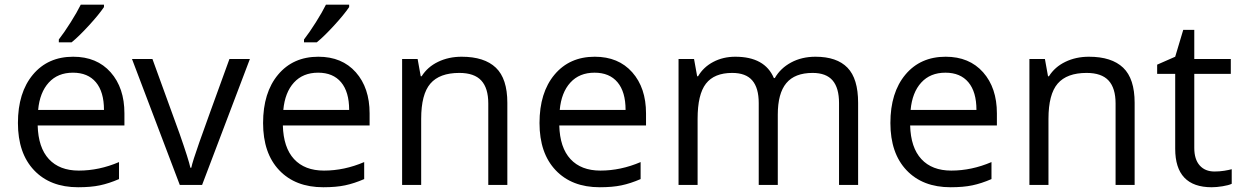

<svg xmlns="http://www.w3.org/2000/svg" viewBox="-20 -786 5276 816"><path d="M312 9.8Q193.4 9.8 124.8 -62.5Q56.2 -134.8 56.2 -263.2Q56.2 -392.6 119.9 -468.8Q183.6 -544.9 291 -544.9Q391.6 -544.9 450.2 -478.8Q508.8 -412.6 508.8 -304.2V-252.9H140.1Q142.6 -158.7 187.7 -109.9Q232.9 -61 314.9 -61Q401.4 -61 485.8 -97.2V-24.9Q442.9 -6.3 404.5 1.7Q366.2 9.8 312 9.8ZM290 -477.1Q225.6 -477.1 187.3 -435.1Q148.9 -393.1 142.1 -318.8H421.9Q421.9 -395.5 387.7 -436.3Q353.5 -477.1 290 -477.1ZM230 -618.2Q253.4 -648.4 280.5 -691.4Q307.6 -734.4 323.2 -766.1H421.9V-755.9Q400.4 -724.1 357.9 -677.7Q315.4 -631.3 284.2 -606H230Z M744.1 0 541 -535.2H627.9L743.2 -217.8Q782.2 -106.4 789.1 -73.2H793Q798.3 -99.1 826.9 -180.4Q855.5 -261.7 955.1 -535.2H1042L838.9 0Z M1354 9.8Q1235.4 9.8 1166.7 -62.5Q1098.1 -134.8 1098.1 -263.2Q1098.1 -392.6 1161.9 -468.8Q1225.6 -544.9 1333 -544.9Q1433.6 -544.9 1492.2 -478.8Q1550.8 -412.6 1550.8 -304.2V-252.9H1182.1Q1184.6 -158.7 1229.7 -109.9Q1274.9 -61 1356.9 -61Q1443.4 -61 1527.8 -97.2V-24.9Q1484.9 -6.3 1446.5 1.7Q1408.2 9.8 1354 9.8ZM1332 -477.1Q1267.6 -477.1 1229.2 -435.1Q1190.9 -393.1 1184.1 -318.8H1463.9Q1463.9 -395.5 1429.7 -436.3Q1395.5 -477.1 1332 -477.1ZM1272 -618.2Q1295.4 -648.4 1322.5 -691.4Q1349.6 -734.4 1365.2 -766.1H1463.9V-755.9Q1442.4 -724.1 1399.9 -677.7Q1357.4 -631.3 1326.2 -606H1272Z M2055.2 0V-346.2Q2055.2 -411.6 2025.4 -443.8Q1995.6 -476.1 1932.1 -476.1Q1848.1 -476.1 1809.1 -430.7Q1770 -385.3 1770 -280.8V0H1689V-535.2H1754.9L1768.1 -461.9H1772Q1796.9 -501.5 1841.8 -523.2Q1886.7 -544.9 1941.9 -544.9Q2038.6 -544.9 2087.4 -498.3Q2136.2 -451.7 2136.2 -349.1V0Z M2528.8 9.8Q2410.2 9.8 2341.6 -62.5Q2272.9 -134.8 2272.9 -263.2Q2272.9 -392.6 2336.7 -468.8Q2400.4 -544.9 2507.8 -544.9Q2608.4 -544.9 2667 -478.8Q2725.6 -412.6 2725.6 -304.2V-252.9H2356.9Q2359.4 -158.7 2404.5 -109.9Q2449.7 -61 2531.7 -61Q2618.2 -61 2702.6 -97.2V-24.9Q2659.7 -6.3 2621.3 1.7Q2583 9.8 2528.8 9.8ZM2506.8 -477.1Q2442.4 -477.1 2404.1 -435.1Q2365.7 -393.1 2358.9 -318.8H2638.7Q2638.7 -395.5 2604.5 -436.3Q2570.3 -477.1 2506.8 -477.1Z M3545.9 0V-348.1Q3545.9 -412.1 3518.6 -444.1Q3491.2 -476.1 3433.6 -476.1Q3357.9 -476.1 3321.8 -432.6Q3285.6 -389.2 3285.6 -298.8V0H3204.6V-348.1Q3204.6 -412.1 3177.2 -444.1Q3149.9 -476.1 3091.8 -476.1Q3015.6 -476.1 2980.2 -430.4Q2944.8 -384.8 2944.8 -280.8V0H2863.8V-535.2H2929.7L2942.9 -461.9H2946.8Q2969.7 -501 3011.5 -522.9Q3053.2 -544.9 3105 -544.9Q3230.5 -544.9 3269 -454.1H3272.9Q3296.9 -496.1 3342.3 -520.5Q3387.7 -544.9 3445.8 -544.9Q3536.6 -544.9 3581.8 -498.3Q3627 -451.7 3627 -349.1V0Z M4020 9.8Q3901.4 9.8 3832.8 -62.5Q3764.2 -134.8 3764.2 -263.2Q3764.2 -392.6 3827.9 -468.8Q3891.6 -544.9 3999 -544.9Q4099.6 -544.9 4158.2 -478.8Q4216.8 -412.6 4216.8 -304.2V-252.9H3848.1Q3850.6 -158.7 3895.8 -109.9Q3940.9 -61 4022.9 -61Q4109.4 -61 4193.8 -97.2V-24.9Q4150.9 -6.3 4112.5 1.7Q4074.2 9.8 4020 9.8ZM3998 -477.1Q3933.6 -477.1 3895.3 -435.1Q3856.9 -393.1 3850.1 -318.8H4129.9Q4129.9 -395.5 4095.7 -436.3Q4061.5 -477.1 3998 -477.1Z M4721.2 0V-346.2Q4721.2 -411.6 4691.4 -443.8Q4661.6 -476.1 4598.1 -476.1Q4514.2 -476.1 4475.1 -430.7Q4436 -385.3 4436 -280.8V0H4355V-535.2H4420.9L4434.1 -461.9H4438Q4462.9 -501.5 4507.8 -523.2Q4552.7 -544.9 4607.9 -544.9Q4704.6 -544.9 4753.4 -498.3Q4802.2 -451.7 4802.2 -349.1V0Z M5141.6 -57.1Q5163.1 -57.1 5183.1 -60.3Q5203.1 -63.5 5214.8 -66.9V-4.9Q5201.7 1.5 5176 5.6Q5150.4 9.8 5129.9 9.8Q4974.6 9.8 4974.6 -153.8V-472.2H4897.9V-511.2L4974.6 -544.9L5008.8 -659.2H5055.7V-535.2H5210.9V-472.2H5055.7V-157.2Q5055.7 -108.9 5078.6 -83Q5101.6 -57.1 5141.6 -57.1Z"/></svg>

Font: f07686384
Style: Regular
Weight: 400
Foundry: Ascender Corporation
Version: Version 1.10